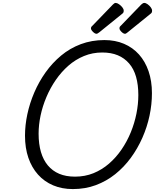

<svg xmlns="http://www.w3.org/2000/svg" viewBox="-20 -1274 1060 1313"><path d="M478 19Q404 19 343.5 -6.5Q283 -32 240 -80Q197 -128 174 -195Q151 -262 151 -346Q151 -418 167 -493Q183 -568 214.5 -641.5Q246 -715 292 -779.5Q338 -844 398 -894Q458 -944 532.5 -972Q607 -1000 694 -1000Q768 -1000 828 -974.5Q888 -949 930.5 -901.5Q973 -854 996 -787Q1019 -720 1019 -637Q1019 -560 1002.5 -482.5Q986 -405 953.5 -331.5Q921 -258 874.5 -194.5Q828 -131 768 -83Q708 -35 635.5 -8Q563 19 478 19ZM493 -66Q561 -66 619 -89.5Q677 -113 725.5 -155Q774 -197 811.5 -252Q849 -307 874.5 -369.5Q900 -432 913 -497Q926 -562 926 -624Q926 -694 910.5 -748.5Q895 -803 863 -840Q831 -877 785.5 -896Q740 -915 679 -915Q613 -915 554.5 -891Q496 -867 448 -825Q400 -783 362 -728Q324 -673 297.5 -610.5Q271 -548 257.5 -484Q244 -420 244 -360Q244 -289 260 -234.5Q276 -180 307.5 -142.5Q339 -105 385 -85.5Q431 -66 493 -66ZM640 -1043Q629 -1043 615.5 -1056.5Q602 -1070 602 -1080Q602 -1084 603.5 -1088Q605 -1092 612 -1098L752 -1243Q757 -1248 761.5 -1251Q766 -1254 771 -1254Q781 -1254 794 -1245Q807 -1236 816.5 -1224Q826 -1212 826 -1201Q826 -1194 824 -1189Q822 -1184 811 -1176L659 -1053Q653 -1049 648.5 -1046Q644 -1043 640 -1043ZM835 -1043Q824 -1043 810.5 -1056.5Q797 -1070 797 -1080Q797 -1084 798 -1088Q799 -1092 806 -1098L946 -1243Q952 -1248 956.5 -1251Q961 -1254 967 -1254Q977 -1254 989.5 -1245Q1002 -1236 1011 -1224Q1020 -1212 1020 -1201Q1020 -1194 1018 -1189Q1016 -1184 1005 -1176L853 -1053Q848 -1049 843.5 -1046Q839 -1043 835 -1043Z"/></svg>

Font: Playwrite CZ
Style: Regular
Weight: 400
Designer: Veronika Burian, José Scaglione
Foundry: TypeTogether
Version: Version 1.002